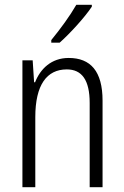

<svg xmlns="http://www.w3.org/2000/svg" viewBox="-20 -785 521 805"><path d="M365 -757V-765H300C273 -718 235 -666 195 -617V-606H230C273 -644 336 -713 365 -757ZM268 -542C195 -542 149 -496 127 -440H123L117 -532H74V0H128V-294C128 -429 176 -494 260 -494C323 -494 356 -450 356 -353V0H410V-363C410 -486 360 -542 268 -542Z"/></svg>

Font: Noto Sans Gujarati Condensed Light
Style: Regular
Weight: 300
Width: 3
Designer: Jelle Bosma - Monotype Design Team, Universal Thirst
Foundry: Monotype Imaging Inc.
Version: Version 2.106